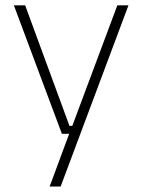

<svg xmlns="http://www.w3.org/2000/svg" viewBox="-20 -506 518 698"><path d="M259 -48.5 239.5 -39.5 406.5 -486.5H447L200.5 172H160.5L237 -34.5L252 -19.5H205L30.5 -486.5H71.5L232.5 -48.5Z"/></svg>

Font: Anek Bangla
Style: Extra-light
Weight: 200
Designer: Sulekha Rajkumar (Bangla), Yesha Goshar (Latin)
Foundry: Ek Type
Version: Version 1.002;March 21, 2022;FontCreator 13.0.0.2683 64-bit